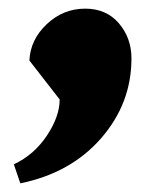

<svg xmlns="http://www.w3.org/2000/svg" viewBox="-20 -228 372 444"><path d="M27 196 12 152Q59 130 88.5 85.5Q118 41 118 2L48 -88Q50 -136 88 -172Q126 -208 177 -208Q226 -208 255 -174Q284 -140 284 -93Q284 11 214 91.5Q144 172 27 196Z"/></svg>

Font: Lemonada
Style: Bold
Weight: 700
Designer: Mohamed Gaber (Arabic), Eduardo Tunni (Latin)
Foundry: Kief Type Foundry
Version: Version 4.004